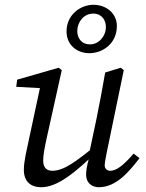

<svg xmlns="http://www.w3.org/2000/svg" viewBox="-20 -772 612 805"><path d="M153 13C221 13 296 -48 394 -144H401L394 -172C295 -91 247 -56 199 -56C175 -56 161 -70 161 -99C161 -121 167 -153 176 -194L239 -478L226 -488L52 -438L48 -408L159 -402L152 -424L101 -186C93 -147 80 -97 80 -60C80 -11 109 13 153 13ZM394 13C466 13 519 -49 565 -109L540 -128C499 -80 469 -56 442 -56C430 -56 419 -64 419 -78C419 -89 423 -110 428 -135L499 -478L486 -488L421 -468C410 -404 398 -340 385 -276L352 -120H356C342 -70 341 -53 341 -39C341 -4 367 13 394 13ZM355 -549C410 -549 470 -589 470 -663C470 -718 423 -752 372 -752C319 -752 259 -712 259 -640C259 -584 302 -549 355 -549ZM358 -586C319 -586 304 -615 304 -642C304 -678 330 -715 371 -715C407 -715 424 -687 424 -659C424 -620 394 -586 358 -586Z"/></svg>

Font: Source Serif 4 Variable
Style: Italic
Weight: 400
Italic angle: -12°
Designer: Frank Grießhammer
Foundry: Adobe Systems Incorporated
Version: Version 4.004;hotconv 1.0.116;makeotfexe 2.5.65601